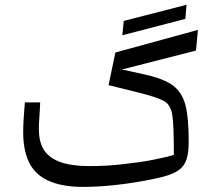

<svg xmlns="http://www.w3.org/2000/svg" viewBox="-20 -750 874 784"><path d="M479.5 -606 736.8 -672.9 741.7 -730.5 485.4 -664.6ZM750.5 -171.4C750.5 -237.3 746.1 -287.6 736.8 -322.3C727.5 -356.9 710 -383.3 685.1 -401.9C659.7 -419.9 621.1 -435.1 568.8 -446.3L478 -466.3L780.3 -543.5L788.1 -627.9L451.2 -535.6L423.3 -402.3L547.4 -371.6C600.6 -358.4 635.3 -346.2 652.3 -335.9C668.9 -325.7 679.2 -307.1 683.6 -280.3C688 -253.4 689.9 -199.2 689.9 -117.7C670.4 -111.3 642.6 -105 606 -97.7C569.3 -90.3 527.8 -84.5 482.4 -79.6C437 -74.2 392.1 -71.8 348.6 -71.8C293.5 -71.8 250.5 -78.1 219.7 -90.8C158.7 -115.7 138.7 -159.7 138.7 -225.6C138.7 -237.3 139.6 -257.3 141.6 -286.1C143.1 -305.2 143.6 -320.3 144 -332H81.5C77.1 -281.2 74.7 -240.7 74.7 -210.4C74.7 -163.1 82 -123 97.2 -90.3C126.5 -25.4 196.3 13.2 319.8 13.2C369.1 13.2 425.8 9.3 488.8 1C551.8 -7.8 605 -17.6 647.9 -28.8C675.3 -36.1 696.3 -45.4 710.9 -56.2C740.2 -77.6 750.5 -110.8 750.5 -171.4Z"/></svg>

Font: SG Kara Light
Style: Regular
Weight: 400
Designer: Damoon Khanjanzadeh
Version: Version 1.000